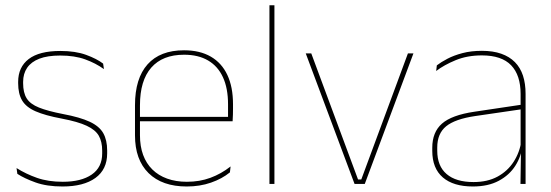

<svg xmlns="http://www.w3.org/2000/svg" viewBox="-20 -684 2048 714"><path d="M212.5 9.5Q154 9.5 112.2 -5.5Q70.5 -20.5 44.5 -37.5L41.5 -59Q76.5 -37 117.8 -22.5Q159 -8 213.5 -8Q282 -8 321 -34.8Q360 -61.5 360 -113.5V-123.5Q360 -157 347.5 -179Q335 -201 302.5 -216.2Q270 -231.5 209.5 -243Q148 -254.5 112.5 -270Q77 -285.5 62.2 -310.5Q47.5 -335.5 47.5 -374.5V-379.5Q47.5 -434.5 86.8 -464.5Q126 -494.5 204.5 -494.5Q260.5 -494.5 300.2 -480Q340 -465.5 363.5 -447.5L366.5 -427Q336 -449 296.8 -463.2Q257.5 -477.5 204 -477.5Q157 -477.5 126.5 -465.8Q96 -454 81 -432Q66 -410 66 -379.5V-374.5Q66 -339.5 79.2 -318.2Q92.5 -297 125 -284Q157.5 -271 214 -260Q278 -248 313.8 -231.2Q349.5 -214.5 364 -188.8Q378.5 -163 378.5 -124.5V-113.5Q378.5 -54 334.8 -22.2Q291 9.5 212.5 9.5Z M674.5 9.5Q583 9.5 532.5 -40.2Q482 -90 482 -180.5V-292.5Q482 -392.5 528.8 -444.8Q575.5 -497 664.5 -497Q723 -497 763.8 -473.5Q804.5 -450 825.5 -405.2Q846.5 -360.5 846.5 -296.5V-279.5Q846.5 -268.5 846.2 -257.5Q846 -246.5 845 -233H828Q828 -250.5 828 -266.5Q828 -282.5 828 -296Q828 -355.5 809.2 -396.5Q790.5 -437.5 754 -459Q717.5 -480.5 664.5 -480.5Q584.5 -480.5 542.5 -432.5Q500.5 -384.5 500.5 -292.5V-243.5V-239.5V-181Q500.5 -140 512.2 -108Q524 -76 546.5 -53.8Q569 -31.5 601.5 -19.8Q634 -8 675 -8Q722.5 -8 762.5 -22.8Q802.5 -37.5 837.5 -65L835 -43Q805.5 -19 764.5 -4.8Q723.5 9.5 674.5 9.5ZM490.5 -233V-249.5H838.5V-233Z M982 0V-664.5H1000.5V0Z M1323.5 -16.5 1497 -485.5H1517.5L1336.5 0H1298.5L1117 -485.5H1137.5L1311.5 -16.5Z M1915.5 0 1917.5 -128 1916 -131.5V-292V-334.5Q1916 -404.5 1880.8 -441.2Q1845.5 -478 1772 -478Q1717.5 -478 1674.5 -460.2Q1631.5 -442.5 1602 -420L1604.5 -441Q1620 -453 1643.8 -465.5Q1667.5 -478 1699.8 -486.5Q1732 -495 1772 -495Q1813.5 -495 1844 -484.2Q1874.5 -473.5 1894.8 -453Q1915 -432.5 1924.8 -402.8Q1934.5 -373 1934.5 -335V0ZM1738.5 9.5Q1666 9.5 1626.8 -24.2Q1587.5 -58 1587.5 -123V-134.5Q1587.5 -192.5 1623.5 -224.2Q1659.5 -256 1744 -268.5L1925 -295.5L1925.5 -278.5L1747.5 -252.5Q1672.5 -241.5 1639.2 -214.5Q1606 -187.5 1606 -135.5V-124Q1606 -66.5 1640.8 -36.8Q1675.5 -7 1741 -7Q1793 -7 1830.2 -27.2Q1867.5 -47.5 1890 -82.2Q1912.5 -117 1919 -160.5L1928.5 -142H1922.5Q1918.5 -102.5 1896.5 -67.8Q1874.5 -33 1835 -11.8Q1795.5 9.5 1738.5 9.5Z"/></svg>

Font: Anek Odia Thin
Style: Regular
Weight: 250
Version: Version 1.003